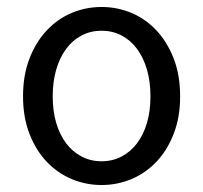

<svg xmlns="http://www.w3.org/2000/svg" viewBox="-20 -518 582 550"><path d="M271 12Q226 12 185.5 -5Q145 -22 114 -54.5Q83 -87 64.5 -134.5Q46 -182 46 -242Q46 -303 64.5 -350.5Q83 -398 114 -431Q145 -464 185.5 -481Q226 -498 271 -498Q316 -498 356.5 -481Q397 -464 428 -431Q459 -398 477.5 -350.5Q496 -303 496 -242Q496 -182 477.5 -134.5Q459 -87 428 -54.5Q397 -22 356.5 -5Q316 12 271 12ZM271 -56Q302 -56 328 -69.5Q354 -83 372.5 -107.5Q391 -132 401 -166Q411 -200 411 -242Q411 -284 401 -318.5Q391 -353 372.5 -378Q354 -403 328 -416.5Q302 -430 271 -430Q240 -430 214 -416.5Q188 -403 169.5 -378Q151 -353 141 -318.5Q131 -284 131 -242Q131 -200 141 -166Q151 -132 169.5 -107.5Q188 -83 214 -69.5Q240 -56 271 -56Z"/></svg>

Font: TypoPRO Source Sans Pro
Style: Regular
Weight: 400
Designer: Paul D. Hunt
Foundry: Adobe Systems Incorporated
Version: Version 2.020;PS 2.000;hotconv 1.0.86;makeotf.lib2.5.63406